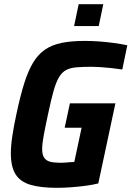

<svg xmlns="http://www.w3.org/2000/svg" viewBox="-20 -892 630 920"><path d="M253 8Q175 8 126 -6.5Q77 -21 54.5 -57Q32 -93 32 -157Q32 -193 39 -240Q46 -287 59 -347Q77 -432 96 -492.5Q115 -553 139 -592.5Q163 -632 196 -654.5Q229 -677 275.5 -686.5Q322 -696 386 -696Q417 -696 453.5 -693.5Q490 -691 526 -686Q562 -681 590 -675L566 -559Q540 -563 512 -566Q484 -569 459.5 -570.5Q435 -572 420 -572Q377 -572 347 -569.5Q317 -567 297 -556.5Q277 -546 262.5 -521.5Q248 -497 236 -454Q224 -411 210 -344Q197 -284 189.5 -243.5Q182 -203 182 -178Q182 -151 191.5 -136.5Q201 -122 220.5 -117Q240 -112 272 -112Q282 -112 294 -113Q306 -114 317.5 -115Q329 -116 336 -116L371 -280H290L315 -397H533L451 -13Q423 -6 388 -1.5Q353 3 318.5 5.5Q284 8 253 8ZM335 -767 357 -872H475L453 -767Z"/></svg>

Font: Saira SemiCondensed
Style: Bold Italic
Weight: 700
Width: 4
Italic angle: -12°
Designer: Hector Gatti with collaboration of the Omnibus-Type team
Foundry: Omnibus-Type
Version: Version 1.101